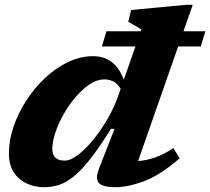

<svg xmlns="http://www.w3.org/2000/svg" viewBox="-20 -765 874 798"><path d="M403.5 -572 422.5 -635H565L567.5 -642Q558 -649 542.2 -657.8Q526.5 -666.5 513 -674.5L525 -723.5L752.5 -745H781L742.5 -635H833.5L814.5 -572H720.5L554 -95.5Q590.5 -98.5 625.5 -110.8Q660.5 -123 700.5 -149.5L727 -107Q644.5 -36 577.8 -11.5Q511 13 459 13Q408 13 391.2 -4.2Q374.5 -21.5 392.5 -67L456 -229.5H441Q392.5 -151.5 354.5 -103.5Q316.5 -55.5 284.8 -30.2Q253 -5 223.5 4Q194 13 162.5 13Q124.5 13 91.2 -2.2Q58 -17.5 37.5 -48.5Q17 -79.5 17 -127Q17 -181.5 36.2 -238.2Q55.5 -295 89.5 -347.5Q123.5 -400 168 -441.5Q212.5 -483 263.2 -507.2Q314 -531.5 366.5 -531.5Q458.5 -531.5 494.5 -433.5L543 -572ZM197.5 -146Q197.5 -97.5 249 -97.5Q273.5 -97.5 305 -121.8Q336.5 -146 369 -186Q401.5 -226 429 -274.2Q456.5 -322.5 472.5 -370L481.5 -396Q467 -419 450 -427Q433 -435 413 -435Q383.5 -435 353.2 -415Q323 -395 295 -362.5Q267 -330 245 -291.2Q223 -252.5 210.2 -214.2Q197.5 -176 197.5 -146Z"/></svg>

Font: Newsreader Caption
Style: Bold Italic
Weight: 700
Italic angle: -17°
Designer: Hugues Gentile
Foundry: Production Type
Version: Version 1.001